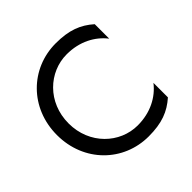

<svg xmlns="http://www.w3.org/2000/svg" viewBox="-183 -875 1050 1050"><g transform="rotate(-45 342.5 -350.0)"><path d="M130 -350C130 -513 253 -625 390 -625C489 -625 567 -583 615 -521V-633C556 -685 493 -710 390 -710C196 -710 40 -559 40 -350C40 -141 196 10 390 10C493 10 556 -15 615 -67V-179C567 -117 489 -75 390 -75C253 -75 130 -188 130 -350Z"/></g></svg>

Font: Jost
Style: Regular
Weight: 400
Version: Version 3.710